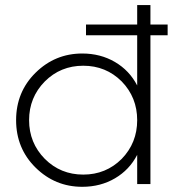

<svg xmlns="http://www.w3.org/2000/svg" viewBox="-20 -720 693 751"><path d="M635.7 -624Q635.7 -613.3 635.7 -582Q619.1 -582 568.4 -582Q568.4 -436.5 568.4 0Q555.7 0 516.6 0Q516.6 -28.3 516.6 -114.3Q486.3 -55.7 429.7 -22.5Q373 10.7 301.8 10.7Q195.3 10.7 119.1 -64.5Q43 -139.6 43 -250Q43 -360.4 119.1 -435.5Q195.3 -510.7 301.8 -510.7Q373 -510.7 429.7 -477.5Q486.3 -444.3 516.6 -385.7Q516.6 -451.2 516.6 -582Q466.8 -582 316.4 -582Q316.4 -592.8 316.4 -624Q366.2 -624 516.6 -624Q516.6 -642.6 516.6 -700.2Q529.3 -700.2 568.4 -700.2Q568.4 -680.7 568.4 -624Q585 -624 635.7 -624ZM305.7 -37.1Q394.5 -37.1 456.1 -98.6Q516.6 -161.1 516.6 -250Q516.6 -338.9 456.1 -401.4Q394.5 -462.9 305.7 -462.9Q216.8 -462.9 155.3 -401.4Q93.8 -338.9 93.8 -250Q93.8 -161.1 155.3 -98.6Q216.8 -37.1 305.7 -37.1Z"/></svg>

Font: LeFont
Style: ExtraLight
Weight: 200
Designer: Leryon MEDIA
Version: Version 1.0